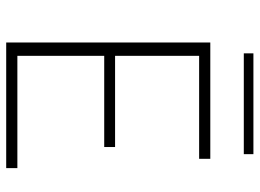

<svg xmlns="http://www.w3.org/2000/svg" viewBox="-129 -708 837 619"><g transform="rotate(90 289.5 -398.5)"><path d="M522 0H117V-658H492V-622H160V-36H522ZM133 -316V-351H454V-316ZM152 -766V-797H477V-766Z"/></g></svg>

Font: Ysabeau ExtraLight
Style: Regular
Weight: 250
Designer: Christian Thalmann (Catharsis Fonts)
Version: Version 2.002